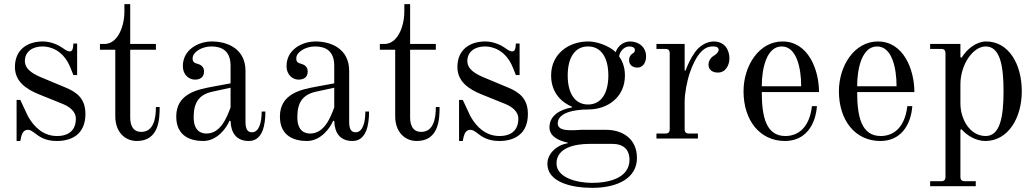

<svg xmlns="http://www.w3.org/2000/svg" viewBox="-20 -668 4996 926"><path d="M52 -345C52 -276 104 -239 168 -213L282 -167C317 -153 346 -129 346 -96C346 -46 318 -12 255 -12C190 -12 145 -54 115 -107L78 -186H60V12H78L82 -8C87 -28 96 -42 115 -42C126 -42 137 -34 149 -25C170 -9 198 12 254 12C330 12 392 -24 392 -118C392 -190 354 -222 296 -246L188 -291C144 -309 100 -331 100 -374C100 -419 137 -444 185 -444C223 -444 286 -426 320 -341L334 -306H352V-458H334L332 -438C330 -427 326 -420 316 -420C308 -420 298 -425 283 -436C265 -449 229 -468 186 -468C114 -468 52 -430 52 -345Z M462 -428H536V-107C536 -32 582 12 640 12C749 12 750 -99 750 -152H732C732 -94 720 -32 661 -32C618 -32 608 -69 608 -102V-428H732V-456H608V-648H580V-612C580 -541 548 -456 484 -456H462Z M914 -103C914 -174 940 -212 1005 -226L1092 -245V-150C1074 -101 1044 -24 976 -24C953 -24 914 -33 914 -103ZM830 -106C830 -8 904 12 960 12C1027 12 1072 -50 1087 -86L1092 -84C1094 -26 1121 12 1180 12C1247 12 1260 -66 1260 -130H1242C1242 -81 1231 -30 1195 -30C1173 -30 1164 -47 1164 -80V-326C1164 -432 1078 -468 1002 -468C936 -468 862 -428 862 -350C862 -304 894 -284 920 -284C942 -284 964 -293 964 -323C964 -346 950 -356 927 -362C921 -363 914 -368 912 -372C909 -377 909 -381 909 -387C909 -417 954 -444 999 -444C1052 -444 1092 -421 1092 -351V-266L1000 -249C932 -236 830 -216 830 -106Z M1414 -103C1414 -174 1440 -212 1505 -226L1592 -245V-150C1574 -101 1544 -24 1476 -24C1453 -24 1414 -33 1414 -103ZM1330 -106C1330 -8 1404 12 1460 12C1527 12 1572 -50 1587 -86L1592 -84C1594 -26 1621 12 1680 12C1747 12 1760 -66 1760 -130H1742C1742 -81 1731 -30 1695 -30C1673 -30 1664 -47 1664 -80V-326C1664 -432 1578 -468 1502 -468C1436 -468 1362 -428 1362 -350C1362 -304 1394 -284 1420 -284C1442 -284 1464 -293 1464 -323C1464 -346 1450 -356 1427 -362C1421 -363 1414 -368 1412 -372C1409 -377 1409 -381 1409 -387C1409 -417 1454 -444 1499 -444C1552 -444 1592 -421 1592 -351V-266L1500 -249C1432 -236 1330 -216 1330 -106Z M1812 -428H1886V-107C1886 -32 1932 12 1990 12C2099 12 2100 -99 2100 -152H2082C2082 -94 2070 -32 2011 -32C1968 -32 1958 -69 1958 -102V-428H2082V-456H1958V-648H1930V-612C1930 -541 1898 -456 1834 -456H1812Z M2186 -345C2186 -276 2238 -239 2302 -213L2416 -167C2451 -153 2480 -129 2480 -96C2480 -46 2452 -12 2389 -12C2324 -12 2279 -54 2249 -107L2212 -186H2194V12H2212L2216 -8C2221 -28 2230 -42 2249 -42C2260 -42 2271 -34 2283 -25C2304 -9 2332 12 2388 12C2464 12 2526 -24 2526 -118C2526 -190 2488 -222 2430 -246L2322 -291C2278 -309 2234 -331 2234 -374C2234 -419 2271 -444 2319 -444C2357 -444 2420 -426 2454 -341L2468 -306H2486V-458H2468L2466 -438C2464 -427 2460 -420 2450 -420C2442 -420 2432 -425 2417 -436C2399 -449 2363 -468 2320 -468C2248 -468 2186 -430 2186 -345Z M2620 122C2620 210 2735 238 2836 238C2960 238 3052 190 3052 94C3052 0 2981 -42 2902 -42H2799C2789 -42 2780 -42 2768 -41C2755 -40 2745 -40 2734 -40C2700 -40 2670 -45 2670 -73C2670 -127 2756 -140 2816 -140C2912 -140 2994 -200 2994 -304C2994 -352 2976 -382 2966 -396C2969 -420 2990 -444 3015 -444C3028 -444 3042 -439 3042 -428C3042 -418 3039 -415 3031 -410C3021 -404 3014 -393 3014 -378C3014 -351 3036 -342 3054 -342C3080 -342 3096 -365 3096 -396C3096 -439 3063 -468 3018 -468C2994 -468 2962 -453 2949 -416C2939 -430 2880 -468 2816 -468C2725 -468 2638 -410 2638 -304C2638 -216 2694 -172 2739 -153V-150C2685 -141 2630 -113 2630 -54C2630 -11 2672 10 2718 20V23C2666 31 2620 72 2620 122ZM2718 -304C2718 -392 2754 -444 2816 -444C2878 -444 2914 -392 2914 -304C2914 -216 2878 -164 2816 -164C2754 -164 2718 -216 2718 -304ZM2664 120C2664 45 2752 26 2822 26H2933C3001 26 3016 68 3016 102C3016 192 2914 214 2836 214C2760 214 2664 188 2664 120Z M3146 0H3346V-24H3304C3288 -24 3282 -30 3282 -46V-178C3282 -217 3293 -277 3308 -320C3350 -438 3395 -444 3418 -444C3440 -444 3446 -437 3446 -427C3446 -417 3433 -405 3424 -400C3408 -391 3397 -374 3397 -356C3397 -330 3418 -318 3442 -318C3484 -318 3498 -360 3498 -386C3498 -425 3477 -468 3422 -468C3388 -468 3352 -446 3331 -415C3311 -386 3300 -363 3286 -327L3282 -328V-456H3146V-432H3188C3204 -432 3210 -426 3210 -410V-46C3210 -30 3204 -24 3188 -24H3146Z M3654 -252C3654 -340 3678 -444 3750 -444C3822 -444 3844 -340 3844 -252ZM3566 -228C3566 -88 3644 12 3766 12C3863 12 3913 -63 3920 -156H3896C3882 -38 3816 -12 3768 -12C3676 -12 3654 -102 3654 -224H3930C3930 -332 3878 -468 3754 -468C3640 -468 3566 -350 3566 -228Z M4114 -252C4114 -340 4138 -444 4210 -444C4282 -444 4304 -340 4304 -252ZM4026 -228C4026 -88 4104 12 4226 12C4323 12 4373 -63 4380 -156H4356C4342 -38 4276 -12 4228 -12C4136 -12 4114 -102 4114 -224H4390C4390 -332 4338 -468 4214 -468C4100 -468 4026 -350 4026 -228Z M4612 -169V-262C4612 -354 4671 -444 4734 -444C4803 -444 4820 -352 4820 -228C4820 -104 4803 -12 4734 -12C4657 -12 4612 -94 4612 -169ZM4466 206V230H4686V206H4634C4618 206 4612 200 4612 184V-42L4617 -45C4640 -18 4684 12 4732 12C4840 12 4908 -96 4908 -228C4908 -360 4844 -468 4736 -468C4690 -468 4643 -432 4618 -390L4612 -392V-456H4466V-432H4518C4534 -432 4540 -426 4540 -410V184C4540 200 4534 206 4518 206Z"/></svg>

Font: Old Standard
Style: Regular
Weight: 400
Designer: Alexey Kryukov <alexios@thessalonica.org.ru>
Version: Version 2.0